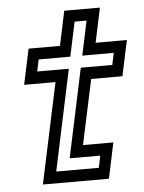

<svg xmlns="http://www.w3.org/2000/svg" viewBox="-50 -718 571 759"><g transform="rotate(-5 235.0 -338.5)"><path d="M89.5 0 174.5 -399H50L80 -540H204.5L233.5 -677H375L346 -540H470L440 -399H316L261 -141.5H381.5L351.5 0ZM146.5 -46.5H315.5L325.5 -94H204L279 -447H404L414 -494H289L318 -630.5H270.5L241.5 -494H116L106 -447H231.5Z"/></g></svg>

Font: Tourney Medium
Style: Italic
Weight: 500
Italic angle: -12°
Version: Version 1.015